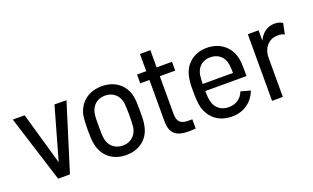

<svg xmlns="http://www.w3.org/2000/svg" viewBox="-73 -1002 2236 1373"><g transform="rotate(-20 1045.0 -315.0)"><path d="M183 0H273L431 -507L340 -508L227 -109L113 -508H23Z M701 8C803 8 875 -52 892 -144C899 -175 899 -212 899 -254C899 -297 899 -336 892 -368C874 -457 802 -515 701 -515C600 -515 528 -457 508 -367C503 -337 501 -299 501 -254C501 -212 502 -174 509 -143C527 -52 598 8 701 8ZM584 -254C584 -292 584 -325 588 -348C597 -404 639 -444 700 -444C761 -444 803 -405 813 -348C815 -325 817 -294 817 -254C817 -218 816 -185 813 -160C803 -103 761 -64 701 -64C639 -64 597 -103 588 -160C584 -184 584 -216 584 -254Z M1181 2C1197 2 1212 1 1230 0V-71H1195C1144 -72 1117 -92 1117 -153V-440H1234V-507H1117V-638H1038V-507H968V-440H1038V-125C1038 -21 1095 2 1181 2Z M1508 8C1595 8 1664 -42 1694 -121L1621 -141C1604 -94 1564 -64 1508 -63C1445 -62 1403 -100 1393 -154C1388 -172 1387 -197 1386 -229H1700C1700 -283 1700 -315 1696 -347C1684 -446 1609 -516 1500 -516C1402 -516 1329 -455 1312 -365C1305 -335 1303 -298 1304 -254C1304 -206 1306 -168 1314 -134C1339 -48 1403 8 1508 8ZM1386 -283C1387 -311 1388 -334 1391 -352C1401 -406 1440 -444 1501 -444C1562 -444 1603 -406 1612 -352C1615 -335 1616 -309 1617 -283Z M1811 0H1893V-301C1893 -370 1939 -423 1999 -425C2026 -428 2048 -422 2059 -414L2076 -496C2063 -505 2045 -513 2015 -513C1957 -513 1916 -478 1893 -427V-507H1811Z"/></g></svg>

Font: Vanilla Cream Book
Style: Regular
Weight: 400
Designer: Jeremy Tribby, Jinavaṁso
Foundry: Tribby Type
Version: Version 1.422;Glyphs 3.1.2 (3151)